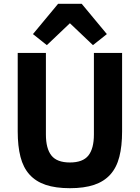

<svg xmlns="http://www.w3.org/2000/svg" viewBox="-20 -976 734 1008"><path d="M221 -698V-270Q221 -196 250 -159.5Q279 -123 347 -123Q415 -123 444 -159.5Q473 -196 473 -270V-698H621V-286Q621 -209 606.5 -152.5Q592 -96 559 -59.5Q526 -23 474 -5.5Q422 12 347 12Q272 12 220 -5.5Q168 -23 135 -59.5Q102 -96 87.5 -152.5Q73 -209 73 -286V-698ZM409 -956 541 -797 468 -739 347 -854 226 -739 153 -797 285 -956Z"/></svg>

Font: IBM Plex Sans Arabic
Style: Bold
Weight: 700
Designer: Mike Abbink, Paul van der Laan, Pieter van Rosmalen, Wael Morcos, Khajak Apelian
Foundry: Bold Monday
Version: Version 1.2